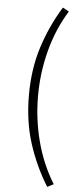

<svg xmlns="http://www.w3.org/2000/svg" viewBox="-65 -843 445 1070"><g transform="rotate(5 157.5 -308.5)"><path d="M242 193Q174 83 135 -39.5Q96 -162 96 -308Q96 -454 135 -576.5Q174 -699 242 -810L277 -791Q212 -686 179.5 -562Q147 -438 147 -308Q147 -178 179.5 -54Q212 70 277 175Z"/></g></svg>

Font: Noto Sans TC Thin Light
Style: Regular
Weight: 300
Version: Version 2.004-H2;hotconv 1.0.118;makeotfexe 2.5.65603